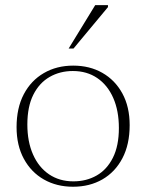

<svg xmlns="http://www.w3.org/2000/svg" viewBox="-20 -700 556 730"><path d="M259 -10.5Q308.5 -10.5 347.5 -32.8Q386.5 -55 409.2 -100.2Q432 -145.5 432 -213.5Q432 -279 410.5 -327.8Q389 -376.5 349.8 -403.2Q310.5 -430 257 -430Q208 -430 168.8 -407.5Q129.5 -385 106.8 -340Q84 -295 84 -226.5Q84 -161.5 105.5 -112.8Q127 -64 166.5 -37.2Q206 -10.5 259 -10.5ZM257.5 10Q195.5 10 147 -17.5Q98.5 -45 70.8 -96Q43 -147 43 -216.5Q43 -289.5 70.5 -341.8Q98 -394 146.8 -422.2Q195.5 -450.5 258.5 -450.5Q321 -450.5 369.2 -423Q417.5 -395.5 445.2 -344.8Q473 -294 473 -224Q473 -151 445.5 -98.5Q418 -46 369.5 -18Q321 10 257.5 10ZM241 -515.5 342 -680.5H390.5V-673L259.5 -515.5Z"/></svg>

Font: Newsreader 16pt 16pt ExtraLight
Style: Regular
Weight: 250
Version: Version 1.003